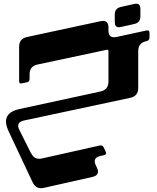

<svg xmlns="http://www.w3.org/2000/svg" viewBox="-20 -665 847 1039"><path d="M728 -388.7C728 -418 742.2 -435.5 771 -441.9L772.5 -442.4C783.7 -444.8 789.1 -451.7 789.1 -462.9V-486.3C789.1 -497.6 783.7 -502.4 772.5 -500L609.9 -464.8C605 -463.9 600.1 -463.4 596.2 -463.4C576.7 -463.4 566.9 -475.6 566.9 -499.5V-515.6C566.9 -539.6 557.1 -551.8 537.6 -551.8C533.7 -551.8 528.8 -551.3 523.9 -550.3L126.5 -464.8C97.2 -458.5 83.5 -440.9 83.5 -411.6V-225.1C83.5 -215.3 87.9 -211.9 97.7 -213.9L126 -219.7C135.3 -221.7 140.1 -228 140.1 -237.8V-262.7C140.1 -292 153.8 -309.6 183.1 -315.9L557.1 -395.5C563.5 -397 566.9 -394 566.9 -387.7V-223.6C566.9 -194.3 552.7 -176.3 523.9 -169.9L86.4 -75.2C16.1 -60.1 -4.4 -20.5 26.4 44.9L156.2 320.8C166.5 342.3 181.6 353.5 202.1 353.5C207 353.5 211.9 352.5 217.3 351.6L480 292.5C508.8 286.1 517.1 269.5 504.9 243.2L498 228.5C485.8 202.1 494.1 185.5 522.9 179.2L542.5 174.8C553.7 172.4 556.6 166 551.8 155.8L542 134.3C537.6 124 529.8 120.1 518.6 122.6L207.5 192.4C202.1 193.4 196.8 194.3 191.9 194.3C171.9 194.3 157.7 183.1 146.5 161.6L84 36.6C71.3 10.7 80.1 -6.3 108.9 -12.7L685.1 -135.7C713.9 -142.1 728 -159.7 728 -189ZM601.1 -545.9C601.1 -526.9 608.4 -517.6 623.5 -517.6C626.5 -517.6 630.4 -518.1 634.3 -519L706.5 -535.2C729 -540 739.7 -553.7 739.7 -576.7V-616.7C739.7 -635.7 732.4 -645 717.3 -645C714.4 -645 710.4 -644.5 706.5 -643.6L634.3 -627.4C611.8 -622.6 601.1 -608.9 601.1 -585.9Z"/></svg>

Font: QTS-Omar 
Style: Regular
Weight: 400
Designer: Mohammed Abd El khaliq
Foundry: QafType Studio
Version: Version 1.001